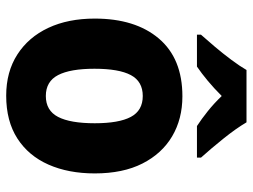

<svg xmlns="http://www.w3.org/2000/svg" viewBox="-118 -688 816 620"><g transform="rotate(90 290.0 -378.0)"><path d="M540 -276Q540 -191 511.5 -126.5Q483 -62 427 -26Q371 10 289 10Q212 10 156 -26Q100 -62 70 -126Q40 -190 40 -276Q40 -407 104.5 -483Q169 -559 291 -559Q364 -559 420 -526Q476 -493 508 -430Q540 -367 540 -276ZM202 -275Q202 -197 222.5 -157.5Q243 -118 290 -118Q337 -118 357.5 -157.5Q378 -197 378 -276Q378 -354 357.5 -392.5Q337 -431 290 -431Q243 -431 222.5 -392.5Q202 -354 202 -275ZM375 -766Q395 -732 428 -691Q461 -650 489 -619V-606H387Q364 -621 339 -641Q314 -661 290 -686Q265 -661 241 -641Q217 -621 195 -606H92V-619Q109 -638 131 -664Q153 -690 173.5 -717.5Q194 -745 206 -766Z"/></g></svg>

Font: Noto Sans Sinhala SemiCondensed ExtraBold
Style: Regular
Weight: 800
Width: 4
Designer: Jelle Bosma - Monotype Design Team
Foundry: Monotype Imaging Inc.
Version: Version 2.006; ttfautohint (v1.8.4.7-5d5b)